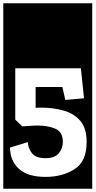

<svg xmlns="http://www.w3.org/2000/svg" viewBox="-30 -937 582 1170"><path d="M-10 -917H532V213H-10ZM498 -71Q498 -156 459 -201Q420 -246 357 -263.5Q294 -281 224 -281Q215 -281 205.5 -281Q196 -281 187 -280V-407H350L368 -328L482 -338L463 -521H63V-208L106 -167Q128 -168 152 -170Q176 -172 200 -172Q260 -172 306.5 -153Q353 -134 353 -71Q353 -34 328.5 -3.5Q304 27 247 27Q188 27 164 -4.5Q140 -36 140 -71L31 -38Q32 44 86 92.5Q140 141 248 141Q350 141 424 94Q498 47 498 -71Z"/></svg>

Font: Zilla Slab Highlight
Style: Bold
Weight: 700
Designer: Typotheque Type Foundry
Foundry: Typotheque type foundry
Version: Version 1.1; 2017; ttfautohint (v1.6)